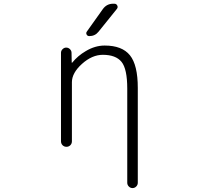

<svg xmlns="http://www.w3.org/2000/svg" viewBox="-20 -796 1040 1013"><path d="M522.5 -748Q543 -776.4 577.1 -776.4H583Q593.8 -776.4 598.6 -767.1Q603.5 -757.8 596.7 -749L500 -628.9Q481.4 -605.5 451.2 -605.5Q441.4 -605.5 437 -613.8Q432.6 -622.1 438.5 -629.9ZM532.2 -555.7Q624 -555.7 665.5 -504.4Q707 -453.1 707 -332V168Q707 179.7 698.7 188Q690.4 196.3 679.2 196.3Q668 196.3 659.7 188Q651.4 179.7 651.4 168V-328.1Q651.4 -432.6 621.1 -469.7Q590.8 -506.8 522.5 -506.8Q465.8 -506.8 412.6 -459Q359.4 -411.1 359.4 -362.3V-50.8Q359.4 -38.1 351.1 -29.8Q342.8 -21.5 330.6 -21.5Q318.4 -21.5 310.1 -29.8Q301.8 -38.1 301.8 -50.8V-517.6Q301.8 -528.3 310.1 -536.6Q318.4 -544.9 329.1 -544.9Q340.8 -544.9 349.1 -536.6Q357.4 -528.3 357.4 -517.6L358.4 -466.8Q358.4 -464.8 359.4 -464.8Q360.4 -464.8 361.3 -465.8Q390.6 -502 432.6 -526.4Q481.4 -555.7 532.2 -555.7Z"/></svg>

Font: Gen Jyuu Gothic L Monospace Light
Style: Regular
Weight: 300
Designer: [Source Han Sans]
Ryoko NISHIZUKA  (kana & ideographs); Paul D. Hunt (Latin, Greek & Cyrillic); Wenlong ZHANG  (bopomofo
Version: Version 1.002.20150607